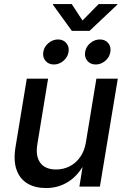

<svg xmlns="http://www.w3.org/2000/svg" viewBox="-20 -932 633 959"><path d="M210 7.3Q155.3 7.3 116.9 -15.6Q78.6 -38.6 62.5 -84.5Q46.4 -130.4 57.6 -198.2L113.8 -539.1H220.2L166.5 -211.4Q156.7 -151.9 181.4 -118.7Q206.1 -85.4 260.3 -85.4Q295.9 -85.4 326.9 -100.8Q357.9 -116.2 379.9 -146.7Q401.9 -177.2 409.2 -221.7L461.4 -539.1H568.4L479 0H376.5L397.9 -132.3H411.6Q375.5 -59.6 324.2 -26.1Q272.9 7.3 210 7.3ZM458 -609.9Q431.6 -609.9 416.3 -628.2Q400.9 -646.5 405.3 -672.4Q409.2 -698.7 430.9 -716.8Q452.6 -734.9 479 -734.9Q505.4 -734.9 520.5 -716.8Q535.6 -698.7 531.2 -672.4Q527.3 -646.5 505.9 -628.2Q484.4 -609.9 458 -609.9ZM249 -609.9Q222.7 -609.9 207.3 -628.2Q191.9 -646.5 196.3 -672.4Q200.2 -698.7 221.9 -716.8Q243.7 -734.9 270 -734.9Q295.9 -734.9 311.3 -716.8Q326.7 -698.7 322.3 -672.4Q318.4 -646.5 296.9 -628.2Q275.4 -609.9 249 -609.9ZM338.4 -911.6 392.1 -829.6 472.7 -911.6H566.9L565.9 -908.7L427.2 -777.8H338.9L244.1 -908.7L244.6 -911.6Z"/></svg>

Font: Inter 18pt Medium
Style: Italic
Weight: 500
Italic angle: -9.3988°
Designer: Rasmus Andersson
Foundry: rsms
Version: Version 4.001;git-66647c0bb